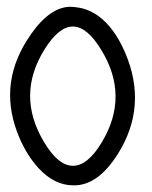

<svg xmlns="http://www.w3.org/2000/svg" viewBox="-20 -558 449 567"><path d="M196.3 -10.7Q196.3 -10.7 196.3 -10.7Q140.6 -10.7 93.8 -61.5Q60.5 -97.7 38.1 -149.4Q-27.3 -299.8 58.6 -437.5Q115.2 -528.3 175.8 -537.1Q189.5 -539.1 208 -536.1Q240.2 -532.2 270.5 -510.7Q318.4 -475.6 349.6 -402.3Q417 -245.1 328.1 -103.5Q268.6 -8.8 196.3 -10.7ZM279.3 -410.2Q196.3 -547.9 111.8 -412.6Q27.3 -277.3 109.4 -139.6Q151.4 -68.4 195.3 -68.4Q239.3 -68.4 281.2 -138.7Q362.3 -274.4 279.3 -410.2Z"/></svg>

Font: otype
Style: Regular
Weight: 400
Designer: ironsmith
Version: 4